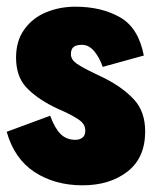

<svg xmlns="http://www.w3.org/2000/svg" viewBox="-25 -543 464 574"><path d="M-5 -149 125 -197Q139 -159 156.5 -142Q174 -125 200 -125Q213 -125 221.5 -131.5Q230 -138 230 -153Q230 -171 213 -183.5Q196 -196 159 -213Q151 -216 135 -224Q83 -250 53 -282.5Q23 -315 23 -371Q23 -421 48 -455.5Q73 -490 113.5 -506.5Q154 -523 200 -523Q278 -523 333.5 -491.5Q389 -460 405 -377L282 -343Q273 -370 257 -389.5Q241 -409 220 -409Q203 -409 195 -402.5Q187 -396 187 -381Q187 -365 204 -353Q221 -341 259 -323Q267 -319 274.5 -315.5Q282 -312 288 -309Q343 -281 376 -245Q409 -209 409 -150Q409 -71 356 -30Q303 11 222 11Q139 11 78.5 -28.5Q18 -68 -5 -149Z"/></svg>

Font: Decalotype Black
Style: Regular
Weight: 900
Designer: Alfredo Marco Pradil
Foundry: Alfredo Marco Pradil
Version: Version 1.0